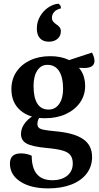

<svg xmlns="http://www.w3.org/2000/svg" viewBox="-20 -773 549 1063"><path d="M246.4 270Q150.2 270 92.6 232.4Q35 194.8 35 132.7Q35 76.2 95.8 76.2Q110.9 76.2 126.3 79.4Q141.7 82.5 155.6 89.4Q155.6 157 184.2 190.9Q212.7 224.8 269.5 224.8Q321.5 224.8 352.2 199.7Q382.9 174.5 382.9 132.7Q382.9 103.8 370.3 86.6Q357.8 69.4 326.4 60.4Q294.9 51.3 238.5 46.3Q158.6 38.9 127.4 21.8Q96.1 4.8 96.1 -31.4Q96.1 -65.4 121.3 -96.1Q146.4 -126.8 189.7 -144.6L207.8 -134Q197.5 -123.5 192.3 -111.8Q187.1 -100.2 187.1 -87.8Q187.1 -74.1 194.2 -66.4Q201.2 -58.8 222.7 -54.5Q244.2 -50.2 286.7 -46.2Q391.2 -36.9 440.5 -2.7Q489.8 31.4 489.8 96.1Q489.8 148.4 460 187.7Q430.1 227.1 375.5 248.5Q320.8 270 246.4 270ZM228.8 -118.4Q143.4 -118.4 93.2 -161.5Q43.1 -204.6 43.1 -279Q43.1 -333.4 70.3 -374.5Q97.5 -415.6 146 -438.8Q194.5 -462 258.2 -462Q317.1 -462 360.2 -441.5Q403.3 -420.9 427.3 -384.1Q451.4 -347.3 451.4 -297.8Q451.4 -245.5 423 -205.1Q394.6 -164.7 344.6 -141.6Q294.7 -118.4 228.8 -118.4ZM249.1 -166.4Q285.7 -166.4 307.5 -197.3Q329.3 -228.3 329.3 -281.6Q329.3 -344.9 307.1 -379.5Q284.9 -414 242.4 -414Q207.3 -414 186.6 -382.9Q165.8 -351.7 165.8 -297.3Q165.8 -232.4 186.7 -199.4Q207.6 -166.4 249.1 -166.4ZM445.2 -396.4Q431.2 -396.4 411.1 -397.9Q391 -399.3 372.4 -402.3Q353.8 -405.2 342.5 -408.8L332.8 -430.4L489 -481.8Q495.4 -471.7 499.2 -458.8Q503.1 -445.8 503.1 -436.2Q503.1 -396.4 445.2 -396.4ZM303.5 -752.5Q309.7 -748.6 313.6 -743.3Q317.4 -737.9 317.4 -726.8Q291.6 -720.4 279.6 -706.4Q267.6 -692.4 267.6 -674.7Q267.6 -660.9 275.2 -652.5Q282.8 -644.1 292.5 -637.7Q302.3 -631.4 309.6 -622.7Q316.9 -614.1 316.9 -599.9Q316.9 -574.2 298.7 -558.2Q280.5 -542.2 250.4 -542.2Q218.3 -542.2 201.1 -561.2Q183.9 -580.2 183.9 -614.9Q183.9 -653.2 202.7 -684Q221.4 -714.9 248.8 -732.7Q276.3 -750.5 303.5 -752.5Z"/></svg>

Font: Petrona
Style: Regular
Weight: 400
Designer: Ringo R. Seeber
Foundry: Ringo R. Seeber
Version: Version 2.001; ttfautohint (v1.8.3)